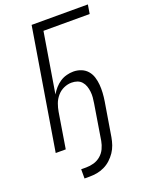

<svg xmlns="http://www.w3.org/2000/svg" viewBox="-169 -819 845 1097"><g transform="rotate(-20 253.5 -271.0)"><path d="M180 193H149V137H180Q203 137 226 130.5Q249 124 268 108Q287 92 297.5 69.5Q308 47 312 24L347 -191Q350 -209 351.5 -226.5Q353 -244 351 -261.5Q349 -279 343.5 -295Q338 -311 327 -323.5Q316 -336 300 -341.5Q284 -347 266 -347Q242 -347 218.5 -336.5Q195 -326 178 -306Q161 -286 152.5 -262.5Q144 -239 140 -215L105 0H44L165 -735H507L498 -680H217L157 -315Q168 -334 183 -351Q198 -368 216.5 -380Q235 -392 256 -397.5Q277 -403 297 -403Q322 -403 344.5 -394Q367 -385 382 -367.5Q397 -350 404 -327.5Q411 -305 413 -281Q415 -257 413.5 -232Q412 -207 408 -182L374 24Q370 47 362.5 69Q355 91 341.5 111Q328 131 310 147.5Q292 164 270 174.5Q248 185 225.5 189Q203 193 180 193Z"/></g></svg>

Font: Iosevka SS18 Light
Style: Italic
Weight: 300
Italic angle: -9°
Monospace: yes
Designer: Belleve Invis
Foundry: Belleve Invis
Version: Version 25.1.1; ttfautohint (v1.8.4)